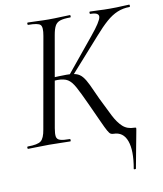

<svg xmlns="http://www.w3.org/2000/svg" viewBox="-89 -697 817 964"><g transform="rotate(-10 319.0 -215.5)"><path d="M11 0Q7 0 7 -6Q7 -12 11 -12Q61 -12 78 -25.5Q95 -39 102 -82L184 -545Q192 -589 180.5 -601Q169 -613 119 -613Q115 -613 115 -619Q115 -625 119 -625Q142 -625 168.5 -623.5Q195 -622 224 -622Q257 -622 285 -623.5Q313 -625 333 -625Q336 -625 336 -619Q336 -613 333 -613Q299 -613 281 -607Q263 -601 254.5 -585Q246 -569 241 -540L160 -79Q155 -51 157.5 -36.5Q160 -22 176 -17Q192 -12 225 -12Q228 -12 228 -6Q228 0 225 0Q202 0 175 -1Q148 -2 117 -2Q87 -2 59.5 -1Q32 0 11 0ZM290 -317 276 -326 421 -503Q474 -567 477 -590Q480 -613 436 -613Q432 -613 432 -619Q432 -625 436 -625Q458 -625 481 -623.5Q504 -622 538 -622Q575 -622 595.5 -623.5Q616 -625 635 -625Q638 -625 638 -619Q638 -613 635 -613Q602 -613 573 -601Q544 -589 515.5 -564Q487 -539 452 -499ZM445 0Q437 0 431 -3.5Q425 -7 416.5 -22Q408 -37 392 -72.5Q376 -108 347 -171Q320 -230 303 -261Q286 -292 267.5 -303.5Q249 -315 215 -315Q205 -315 195 -314Q185 -313 174 -312L175 -330Q233 -333 263 -333Q293 -333 312 -327.5Q331 -322 344.5 -306Q358 -290 371.5 -261.5Q385 -233 406 -186Q432 -132 452 -93Q472 -54 495 -33Q518 -12 554 -12Q562 -12 562.5 -9Q563 -6 561 4Q559 16 555.5 33.5Q552 51 545.5 86.5Q539 122 526 191Q526 194 520 194Q514 194 515 190Q531 100 513 50Q495 0 445 0Z"/></g></svg>

Font: Cormorant
Style: Italic
Weight: 400
Italic angle: -10°
Designer: Christian Thalmann (Catharsis Fonts)
Foundry: Catharsis Fonts
Version: Version 4.000